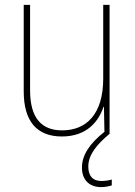

<svg xmlns="http://www.w3.org/2000/svg" viewBox="-20 -548 553 785"><path d="M341 133C341 83 379 40 427 0H428V-528H402V-227C402 -82 334 -15 234 -15C150 -15 103 -65 103 -179V-528H77V-174C77 -53 130 10 233 10C335 10 383 -51 403 -111H405L407 -9C346 39 315 87 315 137C315 190 348 217 393 217C411 217 428 213 437 210V186C428 189 411 192 395 192C359 192 341 171 341 133Z"/></svg>

Font: Noto Sans Hebrew SemiCondensed Thin
Style: Regular
Weight: 100
Width: 4
Designer: Monotype Design Team
Foundry: Monotype Imaging Inc.
Version: Version 2.004